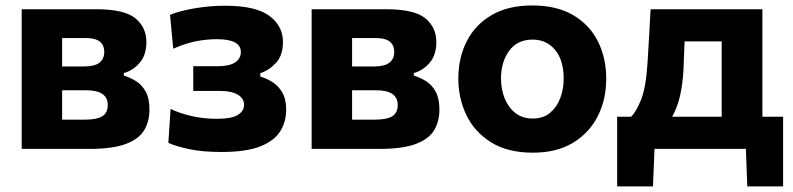

<svg xmlns="http://www.w3.org/2000/svg" viewBox="-20 -532 2832 686"><path d="M57.5 0V-499H323.5Q424.5 -499 463.8 -466.5Q503 -434 503 -382Q503 -335.5 479.2 -307.8Q455.5 -280 422.5 -271V-262Q445.5 -255 466.5 -241.8Q487.5 -228.5 500.8 -204.2Q514 -180 514 -140.5Q514 -98 495 -66.5Q476 -35 429.2 -17.5Q382.5 0 299.5 0ZM287.5 -396H202V-294.5H279.5Q318 -294.5 335.2 -308Q352.5 -321.5 352.5 -346.5Q352.5 -396 287.5 -396ZM202 -104.5H282Q326.5 -104.5 345.8 -116.8Q365 -129 365 -157Q365 -209.5 287.5 -209.5H202Z M771.5 11Q703 11 655.5 0.8Q608 -9.5 581.5 -21.5L589.5 -143Q617 -129 660.8 -118.2Q704.5 -107.5 754 -107.5Q808 -107.5 830 -121.5Q852 -135.5 852 -157Q852 -180.5 829.5 -193.8Q807 -207 769 -207H670.5V-295.5H760.5Q799.5 -295.5 820 -309Q840.5 -322.5 840.5 -346Q840.5 -392 755 -392Q719 -392 681.2 -384.8Q643.5 -377.5 599 -358L587.5 -479Q619.5 -492.5 673.8 -502Q728 -511.5 784.5 -511.5Q894 -511.5 942.5 -475.2Q991 -439 991 -382.5Q991 -334.5 966.5 -307.8Q942 -281 910 -270.5V-258.5Q932.5 -252 953.8 -238.5Q975 -225 988.8 -201.2Q1002.5 -177.5 1002.5 -140Q1002.5 -98 981.8 -63.8Q961 -29.5 910.5 -9.2Q860 11 771.5 11Z M1093.5 0V-499H1359.5Q1460.5 -499 1499.8 -466.5Q1539 -434 1539 -382Q1539 -335.5 1515.2 -307.8Q1491.5 -280 1458.5 -271V-262Q1481.5 -255 1502.5 -241.8Q1523.5 -228.5 1536.8 -204.2Q1550 -180 1550 -140.5Q1550 -98 1531 -66.5Q1512 -35 1465.2 -17.5Q1418.5 0 1335.5 0ZM1323.5 -396H1238V-294.5H1315.5Q1354 -294.5 1371.2 -308Q1388.5 -321.5 1388.5 -346.5Q1388.5 -396 1323.5 -396ZM1238 -104.5H1318Q1362.5 -104.5 1381.8 -116.8Q1401 -129 1401 -157Q1401 -209.5 1323.5 -209.5H1238Z M1884 13.5Q1793.5 13.5 1734.2 -23.8Q1675 -61 1646.2 -121.2Q1617.5 -181.5 1617.5 -251Q1617.5 -325.5 1647.8 -384.8Q1678 -444 1736.8 -478.2Q1795.5 -512.5 1881 -512.5Q1969.5 -512.5 2028.2 -477.8Q2087 -443 2116.5 -383.8Q2146 -324.5 2146 -251Q2146 -175.5 2115.2 -115.8Q2084.5 -56 2026.2 -21.2Q1968 13.5 1884 13.5ZM1883.5 -108.5Q1921 -108.5 1945.2 -128.8Q1969.5 -149 1981.8 -181.5Q1994 -214 1994 -251Q1994 -316.5 1963.5 -353.5Q1933 -390.5 1883 -390.5Q1828 -390.5 1799 -350.2Q1770 -310 1770 -251Q1770 -214 1782.8 -181.5Q1795.5 -149 1820.8 -128.8Q1846 -108.5 1883.5 -108.5Z M2185 134V-115H2235Q2252.5 -131.5 2270.2 -175.2Q2288 -219 2293.5 -306.5Q2296.5 -361 2299.5 -407Q2302 -453 2304.5 -499H2704V-115H2778V134H2650L2645 0H2318.5L2313 134ZM2422 -284Q2419.5 -232.5 2409.8 -190Q2400 -147.5 2381.5 -115H2558.5V-384H2426Q2425 -360.5 2424 -335.8Q2423 -311 2422 -284Z"/></svg>

Font: Heraclito
Style: Bold
Weight: 700
Designer: Kostas Bartsokas (font) & Cristiano Sobral (main changes)
Foundry: Kostas Bartsokas (font) & Cristiano Sobral (main changes)
Version: Version 1.00;July 8, 2020;FontCreator 13.0.0.2655 64-bit